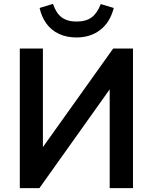

<svg xmlns="http://www.w3.org/2000/svg" viewBox="-20 -969 786 989"><path d="M82 0V-719H201V-193H188L563 -719H665V0H545V-527H558L183 0ZM374 -776Q323 -776 283.5 -794.5Q244 -813 219 -847.5Q194 -882 184 -928L253 -949Q269 -901 298 -879.5Q327 -858 374 -858Q423 -858 452 -879.5Q481 -901 499 -948L566 -928Q547 -854 496.5 -815Q446 -776 374 -776Z"/></svg>

Font: Nunitoga
Style: Bold
Weight: 700
Designer: Vernon Adams
Foundry: Vernon Adams
Version: Version 1.0